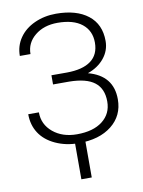

<svg xmlns="http://www.w3.org/2000/svg" viewBox="-99 -789 794 1067"><g transform="rotate(-10 297.5 -255.5)"><path d="M478 -525.4Q478 -592.3 429.7 -630.9Q381.3 -669.4 292 -669.4Q214.8 -669.4 164.6 -628.4Q114.3 -587.4 114.3 -524.4H54.2Q54.2 -581.1 85 -625.7Q115.7 -670.4 171.1 -695.6Q226.6 -720.7 292 -720.7Q407.2 -720.7 472.7 -669.4Q538.1 -618.2 538.1 -523.9Q538.1 -469.7 503.4 -427.2Q468.8 -384.8 410.2 -364.3Q548.8 -327.1 548.8 -192.9Q548.8 -100.6 479.2 -45.4Q409.7 9.8 292 9.8Q220.7 9.8 162.1 -17.3Q103.5 -44.4 73.7 -90.6Q43.9 -136.7 43.9 -197.3H104Q104 -128.9 157.2 -84.7Q210.4 -40.5 292 -40.5Q384.3 -40.5 436.5 -81.3Q488.8 -122.1 488.8 -190.9Q488.8 -263.7 442.4 -299.6Q396 -335.4 299.3 -336.4H208.5V-388.2H296.4Q385.3 -388.7 431.6 -423.1Q478 -457.5 478 -525.4ZM330.6 210H272V-23.4H330.6Z"/></g></svg>

Font: RobotoInd Light
Style: Regular
Weight: 300
Designer: Google
Version: Version 2.001151; 2014